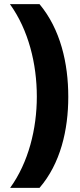

<svg xmlns="http://www.w3.org/2000/svg" viewBox="-20 -750 387 928"><path d="M310 -282C310 -445 272 -609 171 -730H28C118 -605 158 -441 158 -283C158 -128 118 35 29 158H171C272 41 310 -121 310 -282Z"/></svg>

Font: Noto Sans Lao UI ExtBd
Style: Regular
Weight: 800
Designer: Monotype Design Team
Foundry: Monotype Imaging Inc.
Version: Version 2.000